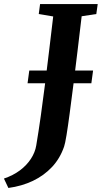

<svg xmlns="http://www.w3.org/2000/svg" viewBox="-110 -763 504 951"><path d="M-68.5 168 -90.5 121.5Q-45 106 -11.2 80.8Q22.5 55.5 43.2 23.5Q64 -8.5 69.5 -42.5Q81 -110.5 92 -188.5Q103 -266.5 113.5 -350Q124 -433.5 134 -517.8Q144 -602 153.5 -681.5L82 -693.5L88.5 -743H374L367 -693.5L294.5 -682.5Q284 -595.5 273.8 -508.8Q263.5 -422 253.5 -343.2Q243.5 -264.5 235 -200.5Q226.5 -136.5 219.5 -93.8Q212.5 -51 207.5 -37Q187.5 21.5 147.8 64Q108 106.5 53 132.8Q-2 159 -68.5 168ZM26.5 -350.5 35 -413.5H351L342.5 -350.5Z"/></svg>

Font: Merriweather
Style: Bold Italic
Weight: 700
Italic angle: -7.8°
Version: Version 2.101